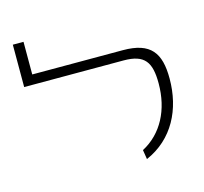

<svg xmlns="http://www.w3.org/2000/svg" viewBox="-107 -856 1053 989"><g transform="rotate(-15 419.5 -362.0)"><path d="M558 12C707 -53 778 -195 778 -359C778 -495 732 -562 583 -562H100V-736H43V-510H573C686 -510 717 -462 717 -349C717 -209 658 -95 550 -38Z"/></g></svg>

Font: FiraGO Light
Style: Regular
Weight: 300
Designer: bBox Type
Foundry: bBox Type GmbH
Version: Version 1.001;PS 001.001;hotconv 1.0.88;makeotf.lib2.5.64775